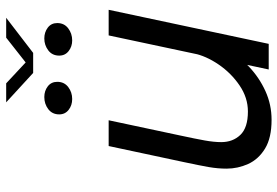

<svg xmlns="http://www.w3.org/2000/svg" viewBox="-162 -750 920 637"><g transform="rotate(-90 298.5 -431.0)"><path d="M220 9.5Q160 9.5 124.5 -12.2Q89 -34 73.5 -68.2Q58 -102.5 58 -140Q58 -168.5 63.2 -198.8Q68.5 -229 79.5 -280.5L133 -531H218.5L167.5 -291.5Q157 -243 151.5 -212.2Q146 -181.5 146 -157.5Q146 -119 170 -94Q194 -69 247.5 -69Q293.5 -69 334.2 -96.8Q375 -124.5 403.5 -166.2Q432 -208 440.5 -249.5L491 -229Q481.5 -185 457.2 -142.8Q433 -100.5 396.8 -66Q360.5 -31.5 315.5 -11Q270.5 9.5 220 9.5ZM387 0 500 -531H585L472 0ZM289 -652Q268 -652 253 -663.8Q238 -675.5 238 -695Q238 -718 255.2 -731.2Q272.5 -744.5 295.5 -744.5Q316 -744.5 331 -733Q346 -721.5 346 -701.5Q346 -678.5 328.8 -665.2Q311.5 -652 289 -652ZM483.5 -652Q463 -652 448 -663.8Q433 -675.5 433 -695Q433 -718 450.2 -731.2Q467.5 -744.5 490 -744.5Q510.5 -744.5 525.8 -733Q541 -721.5 541 -701.5Q541 -678.5 523.5 -665.2Q506 -652 483.5 -652ZM278 -871H341L422 -795.5H396.5L492.5 -871H558.5L442 -781.5H375.5Z"/></g></svg>

Font: Epilogue
Style: Italic
Weight: 400
Italic angle: -12°
Designer: Tyler Finck
Foundry: Etcetera Type Co
Version: Version 2.112